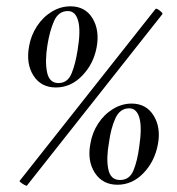

<svg xmlns="http://www.w3.org/2000/svg" viewBox="-20 -580 562 608"><path d="M65 8Q64 9 57.5 5.5Q51 2 46 -2Q41 -6 42 -7L472 -551Q474 -554 480 -550.5Q486 -547 491 -542Q496 -537 494 -535ZM352 5Q305 5 280.5 -32.5Q256 -70 266 -124Q272 -160 291 -189Q310 -218 338 -235Q366 -252 397 -252Q443 -252 466.5 -214Q490 -176 480 -123Q470 -69 434.5 -32Q399 5 352 5ZM360 -10Q390 -10 402.5 -40Q415 -70 421 -116Q430 -176 421.5 -206.5Q413 -237 389 -237Q360 -237 345.5 -205.5Q331 -174 325 -128Q316 -78 323 -44Q330 -10 360 -10ZM157 -303Q110 -303 86 -340.5Q62 -378 72 -433Q78 -468 97 -497Q116 -526 144 -543Q172 -560 203 -560Q250 -560 273 -522Q296 -484 286 -430Q276 -377 240 -340Q204 -303 157 -303ZM165 -317Q194 -317 206.5 -347Q219 -377 226 -423Q236 -483 227.5 -514Q219 -545 195 -545Q165 -545 151 -513Q137 -481 130 -436Q122 -386 129 -351.5Q136 -317 165 -317Z"/></svg>

Font: Cormorant Medium
Style: Italic
Weight: 500
Italic angle: -10°
Designer: Christian Thalmann (Catharsis Fonts)
Foundry: Catharsis Fonts
Version: Version 4.000